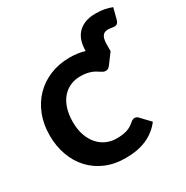

<svg xmlns="http://www.w3.org/2000/svg" viewBox="-200 -1066 1203 1241"><g transform="rotate(-30 401.0 -445.5)"><path d="M505.5 -725.5Q505.5 -757 513.8 -788Q522 -819 542.2 -843.8Q562.5 -868.5 596.5 -883.8Q630.5 -899 682.5 -899Q702 -899 718 -897.5Q734 -896 748 -893.2Q762 -890.5 775 -886.5Q788 -882.5 801.5 -877.5L779.5 -793Q776.5 -782 771.2 -775.8Q766 -769.5 759.5 -767Q753 -764.5 745.8 -764.5Q738.5 -764.5 731 -766Q725.5 -767 717 -768.2Q708.5 -769.5 699.5 -769.5Q669.5 -769.5 657 -749Q644.5 -728.5 644.5 -688V-639.5L587.5 -563Q582 -556 574.5 -550.2Q567 -544.5 553.5 -544.5Q544.5 -544.5 536.5 -548.5Q528.5 -552.5 519.5 -558.2Q510.5 -564 499.8 -570.8Q489 -577.5 474.2 -583.2Q459.5 -589 439.8 -593Q420 -597 393.5 -597Q351.5 -597 316.8 -581.5Q282 -566 256.8 -536.2Q231.5 -506.5 217.8 -463.2Q204 -420 204 -364.5Q204 -308.5 219.2 -265Q234.5 -221.5 260.8 -191.8Q287 -162 322 -146.5Q357 -131 397 -131Q420 -131 439 -133.2Q458 -135.5 474.5 -140.8Q491 -146 505.5 -154.8Q520 -163.5 535 -177Q541 -182 548 -185.2Q555 -188.5 562.5 -188.5Q568.5 -188.5 574.5 -186.2Q580.5 -184 586 -178.5L653 -108Q609 -50.5 542.8 -21.2Q476.5 8 386 8Q303 8 237.2 -20.2Q171.5 -48.5 125.8 -98.2Q80 -148 55.5 -216.2Q31 -284.5 31 -364.5Q31 -446 57.5 -514.2Q84 -582.5 132 -632Q180 -681.5 247 -709Q314 -736.5 394.5 -736.5Q425 -736.5 452.5 -732.5Q480 -728.5 505.5 -721Z"/></g></svg>

Font: Lato 2
Style: Regular
Weight: 900
Designer: Lukasz Dziedzic with Adam Twardoch and Botio Nikoltchev
Foundry: tyPoland Lukasz Dziedzic
Version: Version 2.015; 2015-08-06; http://www.latofonts.com/